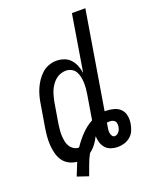

<svg xmlns="http://www.w3.org/2000/svg" viewBox="-154 -821 807 1008"><g transform="rotate(-20 250.0 -317.0)"><path d="M166 101 104 80Q112 61 119 43Q126 25 133 8Q110 6 89 -5Q68 -16 55.5 -34.5Q43 -53 37 -76Q31 -99 29.5 -122.5Q28 -146 30 -170.5Q32 -195 36 -219L56 -339Q59 -360 64.5 -381.5Q70 -403 78.5 -423Q87 -443 100 -462.5Q113 -482 129.5 -497Q146 -512 167.5 -520Q189 -528 210 -528Q233 -528 254 -520.5Q275 -513 289 -497Q303 -481 311 -461Q319 -441 322 -419L374 -735H449L359 -192H364Q387 -192 409.5 -186Q432 -180 446.5 -165Q461 -150 465 -128Q469 -106 465 -83Q462 -65 454.5 -47Q447 -29 431.5 -16Q416 -3 397.5 2.5Q379 8 361 8Q342 8 324 2Q306 -4 294 -17Q282 -30 276.5 -48Q271 -66 270 -85Q260 -64 245.5 -45Q231 -26 212 -12Q197 15 187 44Q177 73 166 101ZM168 -59Q190 -92 218 -121.5Q246 -151 281 -170L303 -303Q306 -320 307.5 -337Q309 -354 308.5 -370.5Q308 -387 304.5 -403Q301 -419 293.5 -432.5Q286 -446 271.5 -454Q257 -462 240 -462Q225 -462 209.5 -456.5Q194 -451 182 -440.5Q170 -430 160.5 -416.5Q151 -403 145 -388.5Q139 -374 135 -359Q131 -344 128 -329L108 -209Q106 -193 104.5 -177Q103 -161 104 -145.5Q105 -130 108 -115Q111 -100 119 -87.5Q127 -75 139.5 -67Q152 -59 168 -59ZM365 -51Q372 -51 378.5 -55Q385 -59 389.5 -65Q394 -71 396.5 -78Q399 -85 400 -92Q401 -100 400 -108.5Q399 -117 394 -122.5Q389 -128 381.5 -130.5Q374 -133 365 -133Q361 -133 357 -132.5Q353 -132 350 -132L347 -114Q345 -104 344 -94.5Q343 -85 344.5 -76Q346 -67 351 -59Q356 -51 365 -51Z"/></g></svg>

Font: Iosevka Fixed
Style: Italic
Weight: 400
Italic angle: -9°
Monospace: yes
Designer: Belleve Invis
Foundry: Belleve Invis
Version: Version 33.2.4